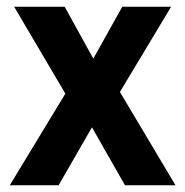

<svg xmlns="http://www.w3.org/2000/svg" viewBox="-20 -550 550 570"><path d="M174 -272 22 -530H172L257 -376L343 -530H488L336 -277L501 0H351L253 -172L154 0H9Z"/></svg>

Font: Golos UI
Style: Bold
Weight: 700
Designer: A.Korolkova, Vitaly Kuzmin
Foundry: ParaType Ltd
Version: Version 2.000